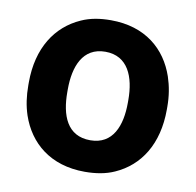

<svg xmlns="http://www.w3.org/2000/svg" viewBox="-66 -606 698 684"><g transform="rotate(10 282.5 -264.0)"><path d="M32 -269V-259C32 -220 37 -185 48 -152C80 -58 158 10 283 10C323 10 359 4 390 -10C478 -49 533 -134 533 -259V-269C533 -308 527 -343 516 -376C484 -470 407 -538 282 -538C242 -538 207 -532 176 -518C88 -479 32 -394 32 -269ZM392 -269V-259C392 -176 365 -104 283 -104C199 -104 173 -175 173 -259V-269C173 -351 200 -424 282 -424C364 -424 392 -352 392 -269Z"/></g></svg>

Font: Asimov
Style: Regular
Weight: 500
Designer: Google
Version: Version 2.000980; 2014